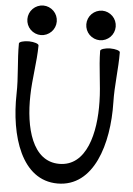

<svg xmlns="http://www.w3.org/2000/svg" viewBox="-69 -1104 843 1217"><g transform="rotate(5 352.5 -496.0)"><path d="M250 -960C250 -985 240 -1009 223 -1026C205 -1044 181 -1054 157 -1054C132 -1054 108 -1044 90 -1026C73 -1009 63 -985 63 -960C63 -935 73 -911 90 -894C108 -876 132 -866 157 -866C181 -866 205 -876 223 -894C240 -911 250 -935 250 -960ZM625 -960C625 -985 615 -1009 598 -1026C580 -1044 556 -1054 532 -1054C507 -1054 483 -1044 465 -1026C448 -1009 438 -985 438 -960C438 -935 448 -911 465 -894C483 -876 507 -866 532 -866C556 -866 580 -876 598 -894C615 -911 625 -935 625 -960ZM23 -801C22 -694 39 -588 36 -481C30 -215 114 62 344 62C574 62 658 -215 652 -481C649 -588 666 -694 665 -801C665 -811 637 -820 602 -820C568 -819 540 -810 540 -799C541 -692 562 -586 564 -479C569 -277 517 -63 344 -63C171 -63 119 -277 124 -479C126 -586 147 -692 148 -799C148 -810 120 -819 86 -820C51 -820 23 -811 23 -801Z"/></g></svg>

Font: Nupuram
Style: Bold
Weight: 700
Designer: Santhosh Thottingal (santhosh.thottingal@gmail.com)
Foundry: SMC
Version: Version 1.000